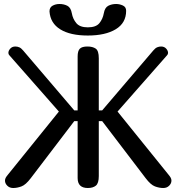

<svg xmlns="http://www.w3.org/2000/svg" viewBox="-20 -942 884 962"><path d="M369 -659Q369 -687 380 -698Q391 -709 418 -709Q444 -709 459.5 -698.5Q475 -688 475 -650V-389H492L748 -689Q758 -701 767.5 -705Q777 -709 787 -709Q803 -709 812.5 -698.5Q822 -688 822 -677Q822 -670 817 -665L569 -383L825 -66Q831 -59 835 -52Q839 -45 839 -37Q839 -23 827.5 -11.5Q816 0 798 0Q778 0 756.5 -8Q735 -16 710 -49L492 -335H475V-60Q475 -24 460.5 -12Q446 0 420 0Q369 0 369 -50V-335H352L134 -49Q109 -16 87.5 -8Q66 0 46 0Q28 0 16.5 -11.5Q5 -23 5 -37Q5 -45 9 -52Q13 -59 19 -66L275 -383L27 -665Q22 -670 22 -677Q22 -688 31.5 -698.5Q41 -709 57 -709Q67 -709 76.5 -705Q86 -701 96 -689L352 -389H369ZM500 -875Q505 -904 522.5 -913Q540 -922 562 -922Q579 -922 595.5 -914.5Q612 -907 612 -888Q612 -827 560 -795.5Q508 -764 420 -764Q332 -764 282 -795Q232 -826 228 -885Q228 -905 243.5 -913.5Q259 -922 278 -922Q300 -922 317.5 -913Q335 -904 340 -875Q345 -847 362.5 -826Q380 -805 420 -805Q461 -805 478 -826Q495 -847 500 -875Z"/></svg>

Font: Marmelad
Style: Regular
Weight: 400
Designer: Manvel Shmavonyan
Foundry: Cyreal
Version: Version 1.110; ttfautohint (v1.8.4.7-5d5b)